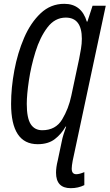

<svg xmlns="http://www.w3.org/2000/svg" viewBox="-20 -744 573 1004"><path d="M350 240Q389 240 421 224V156Q395 167 379 167Q355 167 355 138Q355 124 360 97L533 -714H464L437 -631H434Q406 -724 316 -724Q245 -724 192.5 -674.5Q140 -625 106 -546Q72 -467 55 -376Q38 -285 38 -201Q38 10 177 10Q232 10 266.5 -16.5Q301 -43 323 -82H326Q319 -62 312.5 -42Q306 -22 302 0L282 95Q273 131 273 159Q273 240 350 240ZM201 -63Q161 -63 140.5 -95Q120 -127 120 -201Q120 -248 131 -322.5Q142 -397 165.5 -473Q189 -549 228 -600.5Q267 -652 324 -652Q408 -652 408 -541Q408 -516 403.5 -489Q399 -462 394 -437L353 -244Q339 -176 305 -119.5Q271 -63 201 -63Z"/></svg>

Font: Noto Sans UI Condensed
Style: Italic
Weight: 400
Width: 3
Italic angle: -12°
Designer: Monotype Design Team
Foundry: Monotype Imaging Inc.
Version: Version 1.901